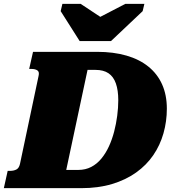

<svg xmlns="http://www.w3.org/2000/svg" viewBox="-60 -980 909 1000"><path d="M355 -766H518L683 -922L692 -960H593L410 -865L505 -864L360 -960H265L256 -922ZM112 -710H446Q531 -710 598.5 -690.5Q666 -671 713 -633Q760 -595 784.5 -540Q809 -485 809 -414Q809 -348 791.5 -286Q774 -224 738.5 -172Q703 -120 649 -81.5Q595 -43 523.5 -21.5Q452 0 363 0H-40L-20 -90H-8Q11 -90 25 -97Q39 -104 44 -126L141 -585Q146 -606 134.5 -613.5Q123 -621 104 -621H92ZM437 -616H396L285 -95H348Q385 -95 415 -110.5Q445 -126 468 -154Q491 -182 507.5 -218Q524 -254 534.5 -294.5Q545 -335 550.5 -377Q556 -419 556 -458Q556 -510 543.5 -545.5Q531 -581 505 -598.5Q479 -616 437 -616Z"/></svg>

Font: Roboto Serif 20pt Black
Style: Italic
Weight: 900
Italic angle: -10°
Version: Version 1.008